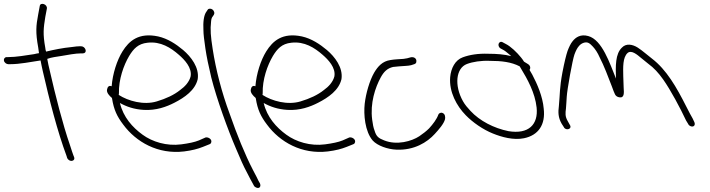

<svg xmlns="http://www.w3.org/2000/svg" viewBox="-91 -740 3605 975"><path d="M-71 -432C-69 -422 -58 -414 -49 -414H-41C13 -414 65 -426 115 -433C118 -416 122 -399 126 -380C159 -235 201 -71 247 52L250 62C261 86 294 79 285 57L281 47C278 40 273 23 264 -4C227 -111 190 -257 162 -380C157 -401 152 -422 149 -441C170 -449 197 -452 222 -456C251 -461 293 -469 321 -469H330C340 -469 346 -476 344 -486C341 -497 332 -505 321 -505H312C306 -505 292 -504 272 -501C229 -497 180 -487 143 -478C141 -485 139 -491 139 -497C126 -569 130 -597 139 -654L147 -696C151 -719 114 -730 111 -710L103 -667C92 -609 89 -576 103 -499C104 -490 106 -480 107 -470C98 -469 91 -467 82 -465C41 -459 -8 -450 -50 -450H-57C-67 -450 -73 -441 -71 -432Z M453 -287C448 -270 465 -253 477 -243L478 -240C487 -183 503 -149 535 -107C600 -19 711 45 844 29C884 24 914 16 939 6L974 -8C979 -10 981 -14 982 -18C986 -34 965 -45 953 -42L919 -27C897 -18 867 -12 830 -7C755 3 682 -20 633 -56C582 -93 535 -145 518 -217C552 -198 590 -185 638 -182C702 -178 755 -198 794 -218C847 -245 900 -282 913 -338C922 -397 879 -452 839 -486C803 -516 761 -544 712 -555C613 -576 564 -532 531 -479C503 -434 481 -366 476 -302C460 -308 455 -296 453 -287ZM512 -258 513 -266C511 -336 537 -409 565 -456C587 -492 610 -518 658 -523C725 -531 777 -497 817 -462C846 -437 885 -396 877 -352C870 -324 848 -300 824 -283C793 -258 752 -239 705 -225C639 -205 560 -227 512 -258Z M982 -346C1010 -235 1067 -79 1108 16C1129 66 1146 105 1162 134C1177 163 1186 181 1191 189L1198 202C1200 207 1205 210 1209 212C1226 220 1236 208 1229 191L1222 179C1218 170 1209 152 1194 124C1152 43 1112 -57 1075 -163C1035 -270 1005 -387 989 -491C979 -555 976 -589 981 -632C982 -644 985 -652 989 -656L995 -665C997 -668 998 -673 997 -678C994 -689 985 -696 975 -696C970 -696 966 -694 964 -691L958 -682C943 -663 940 -625 942 -588C942 -566 946 -535 952 -494C958 -453 968 -404 982 -346Z M1183 -287C1178 -270 1195 -253 1207 -243L1208 -240C1217 -183 1233 -149 1265 -107C1330 -19 1441 45 1574 29C1614 24 1644 16 1669 6L1704 -8C1709 -10 1711 -14 1712 -18C1716 -34 1695 -45 1683 -42L1649 -27C1627 -18 1597 -12 1560 -7C1485 3 1412 -20 1363 -56C1312 -93 1265 -145 1248 -217C1282 -198 1320 -185 1368 -182C1432 -178 1485 -198 1524 -218C1577 -245 1630 -282 1643 -338C1652 -397 1609 -452 1569 -486C1533 -516 1491 -544 1442 -555C1343 -576 1294 -532 1261 -479C1233 -434 1211 -366 1206 -302C1190 -308 1185 -296 1183 -287ZM1242 -258 1243 -266C1241 -336 1267 -409 1295 -456C1317 -492 1340 -518 1388 -523C1455 -531 1507 -497 1547 -462C1576 -437 1615 -396 1607 -352C1600 -324 1578 -300 1554 -283C1523 -258 1482 -239 1435 -225C1369 -205 1290 -227 1242 -258Z M1802 -26C1826 0 1877 18 1922 20C2012 24 2078 -17 2117 -60C2137 -82 2163 -111 2169 -135C2171 -147 2169 -161 2157 -166C2147 -171 2137 -164 2135 -158C2127 -135 2108 -110 2088 -88C2074 -74 2057 -61 2038 -48C2000 -23 1925 -1 1860 -27C1832 -38 1820 -46 1811 -77C1805 -92 1802 -110 1799 -132C1788 -216 1814 -295 1843 -348C1858 -375 1875 -393 1905 -400C1916 -401 1926 -402 1935 -403C1954 -405 1983 -405 1997 -409C2007 -413 2022 -414 2023 -425C2027 -444 2009 -454 1991 -448C1980 -445 1976 -443 1958 -441C1933 -439 1914 -439 1891 -435C1851 -429 1828 -403 1809 -371C1786 -331 1767 -266 1761 -213C1755 -159 1762 -72 1802 -26Z M2195 -348C2189 -273 2228 -202 2274 -155C2310 -118 2362 -82 2412 -62C2456 -44 2517 -27 2570 -38C2643 -53 2680 -107 2670 -189C2665 -249 2637 -314 2612 -361L2598 -385C2604 -393 2603 -406 2591 -414L2570 -427C2565 -435 2560 -442 2555 -448C2534 -474 2502 -505 2477 -517L2464 -524C2443 -538 2430 -507 2451 -494L2464 -487C2472 -483 2482 -475 2496 -463C2498 -461 2501 -458 2505 -455C2470 -464 2431 -467 2389 -467C2338 -469 2294 -462 2259 -449C2220 -435 2199 -393 2195 -348ZM2260 -226C2215 -306 2224 -394 2280 -415C2309 -426 2352 -433 2396 -431C2456 -431 2506 -425 2548 -403L2554 -393C2587 -339 2626 -269 2634 -194C2643 -108 2594 -57 2491 -74C2417 -89 2345 -126 2298 -177C2284 -192 2270 -208 2260 -226Z M2761 -112 2772 -95C2781 -74 2818 -84 2802 -107L2792 -125C2778 -149 2780 -165 2783 -189C2784 -206 2786 -226 2787 -249C2789 -285 2816 -435 2826 -463C2833 -482 2840 -496 2848 -505C2855 -514 2863 -519 2871 -522C2893 -530 2904 -520 2920 -503C2932 -490 2944 -472 2954 -449C2976 -407 2998 -348 3015 -304C3023 -283 3028 -268 3032 -261C3036 -253 3043 -248 3053 -246C3080 -241 3078 -267 3076 -295C3075 -313 3075 -332 3074 -353C3073 -399 3071 -448 3096 -471C3116 -488 3146 -461 3163 -447L3200 -417C3230 -395 3253 -370 3277 -336C3315 -282 3363 -192 3393 -128L3404 -110C3406 -105 3410 -102 3414 -100C3431 -92 3442 -104 3435 -120L3426 -139C3419 -151 3408 -171 3394 -199C3345 -296 3294 -386 3219 -443C3194 -462 3174 -481 3148 -498C3120 -516 3088 -520 3068 -499C3033 -467 3035 -404 3037 -341C3006 -417 2967 -538 2896 -557C2857 -568 2832 -550 2817 -531C2807 -519 2799 -502 2791 -481C2784 -460 2775 -424 2765 -372C2750 -291 2753 -264 2747 -201C2743 -170 2743 -144 2761 -112Z"/></svg>

Font: Stray Cat
Style: OpObl
Weight: 400
Version: Version 1.0